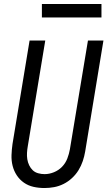

<svg xmlns="http://www.w3.org/2000/svg" viewBox="-20 -939 541 967"><path d="M204 8Q175 8 148.5 2Q122 -4 100.5 -19Q79 -34 64.5 -56Q50 -78 43.5 -104Q37 -130 38 -158Q39 -186 43 -214L129 -735H208L120 -203Q117 -186 116 -169.5Q115 -153 117.5 -137Q120 -121 127 -106.5Q134 -92 145 -81.5Q156 -71 172 -66.5Q188 -62 205 -62Q228 -62 251.5 -71.5Q275 -81 292.5 -99Q310 -117 319 -140.5Q328 -164 332 -187L423 -735H501L409 -176Q405 -152 397 -128Q389 -104 375.5 -82Q362 -60 342.5 -42Q323 -24 300 -12.5Q277 -1 252.5 3.5Q228 8 204 8ZM191 -851V-919H491V-851Z"/></svg>

Font: Iosevka SS04 Oblique
Style: Regular
Weight: 400
Italic angle: -9°
Monospace: yes
Designer: Belleve Invis
Foundry: Belleve Invis
Version: Version 19.0.0; ttfautohint (v1.8.4)